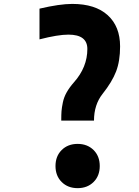

<svg xmlns="http://www.w3.org/2000/svg" viewBox="-20 -947 707 977"><path d="M293.9 -183.6Q325.5 -214.8 375 -214.8Q424.5 -214.8 456.1 -183.6Q487.6 -152.3 487.6 -102.2Q487.6 -52.1 456.1 -20.8Q424.5 10.4 375 10.4Q325.5 10.4 293.9 -20.8Q262.4 -52.1 262.4 -102.2Q262.4 -152.3 293.9 -183.6ZM291.7 -333.3Q291.7 -364.6 293 -381.5Q294.3 -398.4 299.8 -425.5Q305.3 -452.5 319.3 -477.2Q333.3 -502 356.1 -528Q424.5 -604.8 424.5 -697.9Q424.5 -770.8 328.1 -770.8Q274.7 -770.8 181 -746.7V-903Q283.9 -927.1 347.7 -927.1Q464.8 -927.1 528 -869.8Q591.1 -812.5 591.1 -710.9Q591.1 -636.1 570.6 -583Q550.1 -529.9 502 -469.4Q458.3 -414.1 458.3 -333.3Z"/></svg>

Font: TypoPRO Monoid
Style: Bold
Weight: 700
Width: 4
Monospace: yes
Designer: Andreas Larsen (@larsenwork)
Version: Version 0.61